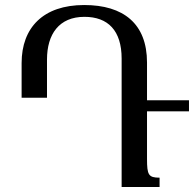

<svg xmlns="http://www.w3.org/2000/svg" viewBox="-20 -744 779 764"><path d="M615 -37C571 -37 565 -48 565 -111V-301H732V-345H565V-495C565 -650 471 -724 315 -724C152 -724 66 -634 66 -493V-355H167V-507C167 -608 215 -677 316 -677C410 -677 464 -622 464 -511V0H615Z"/></svg>

Font: Noto Serif Armenian
Style: Regular
Weight: 400
Designer: Monotype Design Team
Foundry: Monotype Imaging Inc.
Version: Version 1.901